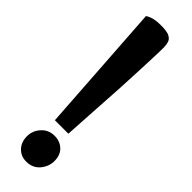

<svg xmlns="http://www.w3.org/2000/svg" viewBox="-246 -682 705 705"><g transform="rotate(45 106.5 -330.0)"><path d="M63 -160 29 -667Q34 -671 49 -676.5Q64 -682 94 -682Q124 -682 137 -675Q150 -668 153.5 -656.5Q157 -645 157 -631Q157 -607 155.5 -574Q154 -541 152.5 -499.5Q151 -458 148 -406.5Q145 -355 141 -293.5Q137 -232 133 -160ZM96 22Q68 22 50 3Q32 -16 32 -46Q32 -75 52 -97Q72 -119 103 -119Q131 -119 149.5 -101.5Q168 -84 168 -53Q168 -24 148.5 -1Q129 22 96 22Z"/></g></svg>

Font: Faustina SemiBold
Style: Regular
Weight: 600
Designer: Alfonso Garcia
Foundry: http://www.omnibus-type.com
Version: Version 1.200